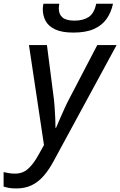

<svg xmlns="http://www.w3.org/2000/svg" viewBox="-109 -783 654 1043"><path d="M-20.5 240.7Q-44.9 240.7 -60.3 237.8Q-75.7 234.9 -89.4 230.5V151.9Q-76.2 154.8 -60.8 157.5Q-45.4 160.2 -27.3 160.2Q14.2 160.2 43.2 134.3Q72.3 108.4 98.6 61L129.9 4.9L48.3 -538.1H146L180.7 -268.6Q185.1 -238.8 187.5 -204.6Q189.9 -170.4 191.2 -139.6Q192.4 -108.9 192.4 -88.4H195.3Q202.1 -104.5 214.4 -132.6Q226.6 -160.6 240.5 -191.7Q254.4 -222.7 267.1 -246.1L419.4 -538.1H524.4L184.1 88.9Q157.2 139.6 127.4 173.3Q97.7 207 61.8 223.9Q25.9 240.7 -20.5 240.7ZM289.6 -606Q228.5 -606 192.1 -622.6Q155.8 -639.2 139.6 -668Q123.5 -696.8 123.5 -732.9Q123.5 -740.7 124.5 -749.3Q125.5 -757.8 127 -762.7H212.9Q211.9 -754.9 211.2 -748.8Q210.4 -742.7 210.4 -736.3Q210.4 -705.1 230.7 -688Q251 -670.9 295.9 -670.9Q342.8 -670.9 372.8 -690.7Q402.8 -710.4 413.6 -762.7H504.9Q494.6 -714.8 469.5 -679.7Q444.3 -644.5 400.6 -625.2Q356.9 -606 289.6 -606Z"/></svg>

Font: Open Sans Medium
Style: Italic
Weight: 500
Italic angle: -12°
Designer: Monotype Design Team
Foundry: Monotype Imaging Inc.
Version: Version 3.000